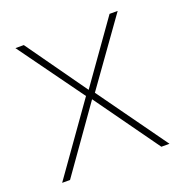

<svg xmlns="http://www.w3.org/2000/svg" viewBox="-101 -620 682 711"><g transform="rotate(-20 239.5 -264.0)"><path d="M219 -272 34 -528H67L236 -290L405 -528H437L254 -272L449 0H417L236 -253L57 0H26Z"/></g></svg>

Font: Noto Sans Oriya Thin
Style: Regular
Weight: 100
Designer: Amélie Bonet and Sol Matas
Foundry: Google LLC
Version: Version 2.006; ttfautohint (v1.8.4.7-5d5b)